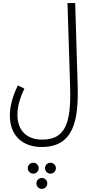

<svg xmlns="http://www.w3.org/2000/svg" viewBox="-20 -724 595 1246"><path d="M44 26C44 156 127 230 250 230C461 230 490 52 484 -169L468 -704H418L435 -163C443 81 401 182 253 182C155 182 93 124 93 21C93 -31 108 -85 138 -149L96 -170C51 -78 44 -13 44 26ZM307 403C327 403 343 386 343 367C343 348 327 332 307 332C288 332 272 348 272 367C272 386 288 403 307 403ZM196 403C216 403 231 386 231 367C231 348 216 332 196 332C176 332 160 348 160 367C160 386 176 403 196 403ZM252 502C272 502 287 485 287 466C287 447 272 431 252 431C232 431 216 447 216 466C216 485 232 502 252 502Z"/></svg>

Font: Noto Sans Arabic ExtCond Light
Style: Regular
Weight: 300
Width: 2
Designer: Monotype Design Team, Nadine Chahine, Nizar Qandah and Khaled Hosny
Foundry: Monotype Imaging Inc.
Version: Version 2.012